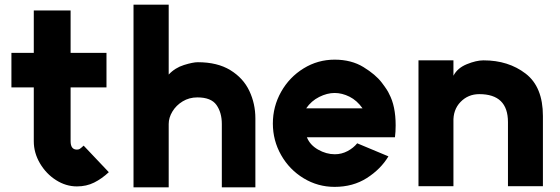

<svg xmlns="http://www.w3.org/2000/svg" viewBox="-20 -782 2402 824"><path d="M310 18Q263 18 220.5 -9Q178 -36 151.5 -81Q125 -126 125 -176V-407H29V-555H125V-737H283V-555H437V-407H283V-176Q283 -140 310 -140Q317 -140 321.5 -142.5Q326 -145 339 -157L447 -43Q417 -15 384 1.5Q351 18 310 18Z M827 -364Q792 -364 764 -347Q736 -330 720 -303.5Q704 -277 704 -250V22H553V-762H704V-462Q731 -491 769.5 -503Q808 -515 829 -515Q913 -515 968.5 -481Q1024 -447 1050 -392Q1076 -337 1076 -274V22H932V-250Q932 -299 909 -331.5Q886 -364 827 -364Z M1416 -383Q1384 -383 1350 -366Q1316 -349 1294 -317H1536Q1512 -351 1480 -367Q1448 -383 1416 -383ZM1416 -526Q1488 -526 1540 -494Q1592 -462 1618 -428Q1644 -394 1650 -379Q1678 -327 1678 -244Q1678 -216 1675 -193H1297Q1310 -160 1345 -140Q1380 -120 1417 -120Q1446 -120 1471.5 -133.5Q1497 -147 1513 -167L1647 -111Q1614 -56 1554.5 -18Q1495 20 1416 20Q1344 20 1283 -17Q1222 -54 1186.5 -116.5Q1151 -179 1151 -252Q1151 -325 1186.5 -388Q1222 -451 1283 -488.5Q1344 -526 1416 -526Z M2037 -378Q1989 -378 1956.5 -344.5Q1924 -311 1926 -258V17H1776V-523H1926V-457Q1943 -490 1983.5 -506.5Q2024 -523 2055 -523Q2162 -523 2236 -466Q2310 -409 2310 -284V17H2160V-258Q2160 -378 2037 -378Z"/></svg>

Font: SUIT Heavy
Style: Regular
Weight: 900
Designer: Sunn Youn; Korean Glyphs from Source Han Sans (Sandoll Communications; Soo-young Jang, Joo-yeon Kang)
Foundry: Sunn
Version: Version 1.006